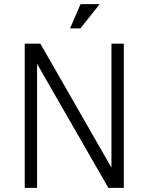

<svg xmlns="http://www.w3.org/2000/svg" viewBox="-20 -912 721 932"><path d="M100 0V-700H176L552 -44H521V-700H581V0H506L129 -656H160V0ZM370 -774H320L371 -892H464Z"/></svg>

Font: Inclusive Sans Light
Style: Regular
Weight: 300
Designer: Olivia King
Foundry: Olivia King
Version: Version 2.004